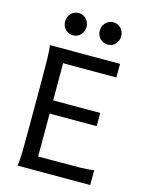

<svg xmlns="http://www.w3.org/2000/svg" viewBox="-136 -1015 837 1097"><g transform="rotate(15 283.0 -466.5)"><path d="M456.5 -412.6V-334.5H178.2V-80.6H307.1Q379.9 -80.6 429.2 -81.5Q478.5 -82.5 507.8 -87.9V0H78.1Q83.5 -29.3 84.5 -84.7Q85.4 -140.1 85.4 -212.4V-500.5Q85.4 -572.8 84.5 -628.2Q83.5 -683.6 78.1 -712.9H493.2V-632.3H178.2V-412.6ZM127 -866.7Q127 -880.4 131.8 -892.3Q136.7 -904.3 145.3 -913.3Q153.8 -922.4 165.3 -927.5Q176.8 -932.6 190.4 -932.6Q204.1 -932.6 215.8 -927.5Q227.5 -922.4 235.8 -913.3Q244.1 -904.3 249 -892.3Q253.9 -880.4 253.9 -866.7Q253.9 -853 249 -841.1Q244.1 -829.1 235.8 -820.1Q227.5 -811 215.8 -805.9Q204.1 -800.8 190.4 -800.8Q176.8 -800.8 165.3 -805.9Q153.8 -811 145.3 -820.1Q136.7 -829.1 131.8 -841.1Q127 -853 127 -866.7ZM332 -866.7Q332 -880.4 336.9 -892.3Q341.8 -904.3 350.3 -913.3Q358.9 -922.4 370.4 -927.5Q381.8 -932.6 395.5 -932.6Q409.2 -932.6 420.9 -927.5Q432.6 -922.4 440.9 -913.3Q449.2 -904.3 454.1 -892.3Q459 -880.4 459 -866.7Q459 -853 454.1 -841.1Q449.2 -829.1 440.9 -820.1Q432.6 -811 420.9 -805.9Q409.2 -800.8 395.5 -800.8Q381.8 -800.8 370.4 -805.9Q358.9 -811 350.3 -820.1Q341.8 -829.1 336.9 -841.1Q332 -853 332 -866.7Z"/></g></svg>

Font: Andika New Basic
Style: Regular
Weight: 400
Designer: Victor Gaultney, Annie Olsen, Julie Remington, Don Collingsworth, Eric Hays
Foundry: SIL International
Version: Version 5.500